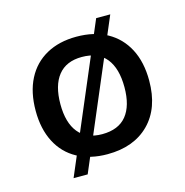

<svg xmlns="http://www.w3.org/2000/svg" viewBox="-90 -593 723 750"><g transform="rotate(-15 271.0 -217.5)"><path d="M174 73H117L364 -508H421ZM270 -458Q342 -458 393.5 -429.5Q445 -401 473 -347.5Q501 -294 501 -219Q501 -108 439 -45.5Q377 17 270 17Q200 17 148.5 -11Q97 -39 69.5 -92.5Q42 -146 42 -219Q42 -294 69.5 -347.5Q97 -401 148.5 -429.5Q200 -458 270 -458ZM270 -376Q207 -376 174.5 -335.5Q142 -295 142 -219Q142 -144 174.5 -104Q207 -64 270 -64Q336 -64 368.5 -104Q401 -144 401 -219Q401 -295 368.5 -335.5Q336 -376 270 -376Z"/></g></svg>

Font: Podkova SemiBold
Style: Regular
Weight: 600
Designer: Ilya Yudin
Foundry: Cyreal (www.cyreal.org)
Version: Version 2.103